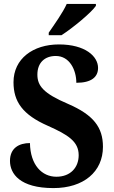

<svg xmlns="http://www.w3.org/2000/svg" viewBox="-20 -951 581 981"><path d="M229 -784V-771H294C353 -809 446 -886 470 -921V-931H321C301 -886 257 -825 229 -784ZM253 10C407 10 506 -73 506 -201C506 -301 457 -364 328 -420C201 -474 171 -513 171 -570C171 -631 209 -665 265 -665C336 -665 370 -593 370 -528C448 -528 481 -558 481 -604C481 -663 416 -724 281 -724C149 -724 49 -651 49 -531C49 -432 95 -365 225 -308C328 -262 382 -228 382 -158C382 -95 340 -48 268 -48C195 -48 135 -107 133 -220C78 -220 31 -195 31 -129C31 -63 82 10 253 10Z"/></svg>

Font: Noto Serif Myanmar SemiCondensed
Style: Bold
Weight: 700
Width: 4
Designer: Ben Mitchell and the Monotype Design Team
Foundry: Monotype Imaging Inc.
Version: Version 2.106